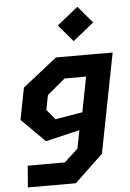

<svg xmlns="http://www.w3.org/2000/svg" viewBox="-65 -863 750 1110"><g transform="rotate(-5 310.0 -308.0)"><path d="M51 200H329.5L494.5 43L607 -534H537.5V-534.5H278L78.5 -377L42.5 -192.5L178.5 -57L376.5 -104L356 1.5L276 74.5H61ZM196.5 -237 213 -322 317 -409H442L402.5 -205.5L244.5 -179ZM305 -717.5 388.5 -619.5 510 -717.5 427 -815.5Z"/></g></svg>

Font: Monaspace Krypton
Style: Bold Italic
Weight: 700
Italic angle: -11°
Designer: Riley Cran & the Lettermatic Team
Foundry: Lettermatic
Version: Version 1.101 (Monaspace Krypton)